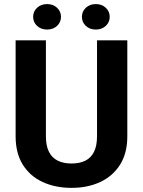

<svg xmlns="http://www.w3.org/2000/svg" viewBox="-20 -908 698 938"><path d="M602 -710.9V-242.3Q602 -159.9 566.7 -103.7Q531.3 -47.6 469.9 -18.9Q408.4 9.8 329.6 9.8Q250 9.8 188.1 -18.9Q126.3 -47.6 91.3 -103.7Q56.3 -159.9 56.3 -242.3V-710.9H204.3V-242.3Q204.3 -195.7 219.2 -166.3Q234.2 -136.9 262.3 -123Q290.4 -109.2 329.6 -109.2Q369.2 -109.2 396.9 -123Q424.6 -136.9 439.3 -166.3Q454 -195.7 454 -242.3V-710.9ZM448 -763.6Q418.5 -763.6 399.3 -781.5Q380.2 -799.5 380.2 -825.8Q380.2 -852 399.3 -870Q418.5 -888.1 448 -888.1Q477.6 -888.1 496.8 -870Q516 -852 516 -825.8Q516 -799.5 496.8 -781.5Q477.6 -763.6 448 -763.6ZM210 -763.6Q180.4 -763.6 161.1 -781.5Q141.9 -799.5 141.9 -825.8Q141.9 -852 161.1 -870Q180.4 -888.1 210 -888.1Q239.6 -888.1 258.8 -870Q278 -852 278 -825.8Q278 -799.5 258.8 -781.5Q239.6 -763.6 210 -763.6Z"/></svg>

Font: Heebo
Style: Regular
Weight: 400
Designer: Oded Ezer
Foundry: Ezer Type House
Version: Version 3.100